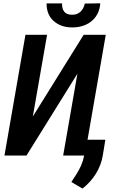

<svg xmlns="http://www.w3.org/2000/svg" viewBox="-20 -916 709 1131"><path d="M173.3 -229.5 472.7 -710.9H603L479.5 0H352.1L436 -481.9L136.2 0H6.3L129.9 -710.9H257.3ZM479.5 -895 570.8 -896.5Q567.4 -850.1 544.2 -817.9Q521 -785.6 483.6 -769.5Q446.3 -753.4 401.9 -754.4Q336.9 -755.4 295.4 -793Q253.9 -830.6 254.4 -896H345.7Q344.2 -866.7 357.7 -848.1Q371.1 -829.6 403.3 -829.1Q435.1 -828.6 454.3 -847.2Q473.6 -865.7 479.5 -895ZM600.6 -92.8 585.9 -2.9Q576.7 56.2 544.9 107.2Q513.2 158.2 465.8 194.8L400.4 156.2Q416.5 131.8 431.4 108.2Q446.3 84.5 457.8 58.6Q469.2 32.7 475.1 3.4L491.7 -92.8Z"/></svg>

Font: Roboto Condensed SemiBold
Style: Italic
Weight: 600
Italic angle: -12°
Designer: Christian Robertson
Foundry: Google
Version: Version 3.008; 2023